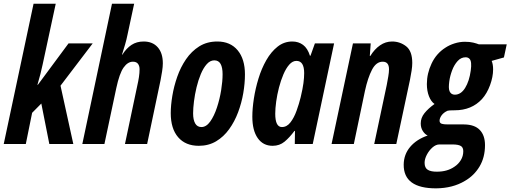

<svg xmlns="http://www.w3.org/2000/svg" viewBox="-27 -780 2765 1040"><path d="M-6.8 0 154.8 -759.8H274.9L204.1 -431.2Q198.7 -406.2 191.9 -378.9Q185.1 -351.6 175.8 -320.8H178.2L344.2 -544.9H475.1L300.8 -315.9L370.1 0H240.2L196.8 -219.2L147 -168.9L112.8 0Z M418.9 0 579.6 -759.8H699.7L663.6 -591.8Q658.7 -566.4 650.4 -538.3Q642.1 -510.3 633.8 -483.9H635.7Q657.7 -518.6 685.5 -536.9Q713.4 -555.2 751 -555.2Q799.8 -555.2 827.4 -523.9Q855 -492.7 855 -437Q855 -418.5 851.1 -393.6Q847.2 -368.7 842.8 -346.2L770 0H649.9L716.8 -316.9Q722.2 -340.3 725.6 -362.5Q729 -384.8 729 -404.8Q729 -423.3 720.2 -434.6Q711.4 -445.8 692.9 -445.8Q665 -445.8 642.6 -414.3Q620.1 -382.8 603 -303.2L538.6 0Z M1049.8 9.8Q978 9.8 938 -36.6Q897.9 -83 897.9 -167Q897.9 -209.5 906.5 -261Q915 -312.5 933.1 -364.3Q951.2 -416 980.7 -459.2Q1010.3 -502.4 1052.2 -528.8Q1094.2 -555.2 1149.9 -555.2Q1220.7 -555.2 1260.3 -507.6Q1299.8 -460 1299.8 -377Q1299.8 -329.1 1290.8 -275.9Q1281.7 -222.7 1262.7 -171.9Q1243.7 -121.1 1214.1 -80.1Q1184.6 -39.1 1143.6 -14.6Q1102.5 9.8 1049.8 9.8ZM1064 -91.8Q1090.3 -91.8 1111.6 -121.6Q1132.8 -151.4 1147.9 -197Q1163.1 -242.7 1170.9 -291.3Q1178.7 -339.8 1178.7 -377.9Q1178.7 -414.1 1168 -433.6Q1157.2 -453.1 1133.8 -453.1Q1111.3 -453.1 1093 -432.6Q1074.7 -412.1 1060.8 -378.9Q1046.9 -345.7 1037.6 -306.9Q1028.3 -268.1 1023.7 -231Q1019 -193.8 1019 -166Q1019 -130.9 1030.3 -111.3Q1041.5 -91.8 1064 -91.8Z M1449.7 9.8Q1397.9 9.8 1368.9 -32Q1339.8 -73.7 1339.8 -147.9Q1339.8 -191.9 1348.1 -245.8Q1356.4 -299.8 1373 -354.2Q1389.6 -408.7 1415.5 -454.1Q1441.4 -499.5 1476.6 -527.3Q1511.7 -555.2 1556.6 -555.2Q1589.8 -555.2 1614.5 -536.9Q1639.2 -518.6 1651.9 -478H1654.8L1678.7 -544.9H1782.7L1667 0H1569.8L1570.8 -70.8H1567.9Q1541.5 -35.2 1514.4 -12.7Q1487.3 9.8 1449.7 9.8ZM1500 -91.8Q1526.9 -91.8 1546.4 -117.2Q1565.9 -142.6 1579.3 -179.9Q1592.8 -217.3 1601.6 -252.9Q1612.8 -300.3 1616.7 -330.1Q1620.6 -359.9 1620.6 -383.8Q1620.6 -450.2 1578.6 -450.2Q1557.6 -450.2 1539.8 -429.9Q1522 -409.7 1508.1 -377Q1494.1 -344.2 1484.1 -305.7Q1474.1 -267.1 1469 -229.7Q1463.9 -192.4 1463.9 -164.1Q1463.9 -91.8 1500 -91.8Z M1769 0 1884.8 -544.9H1981L1976.1 -477.1H1979Q2001.5 -513.7 2031.5 -534.4Q2061.5 -555.2 2096.7 -555.2Q2139.6 -555.2 2172.9 -529.3Q2206.1 -503.4 2206.1 -439Q2206.1 -420.9 2202.6 -397.9Q2199.2 -375 2193.8 -348.1L2119.6 0H2000L2067.9 -319.8Q2072.3 -343.3 2076.2 -365.7Q2080.1 -388.2 2080.1 -404.8Q2080.1 -445.8 2045.9 -445.8Q2010.7 -445.8 1988 -402.3Q1965.3 -358.9 1949.7 -287.1L1889.6 0Z M2335.9 240.2Q2158.7 240.7 2159.7 111.8Q2160.2 56.6 2194.8 15.6Q2229.5 -25.4 2289.6 -45.9Q2274.4 -52.7 2263.2 -70.3Q2252 -87.9 2252 -111.3Q2252 -141.6 2272 -166.7Q2292 -191.9 2326.7 -216.8Q2308.1 -229.5 2296.6 -258.5Q2285.2 -287.6 2285.2 -324.7Q2285.2 -381.8 2310.8 -436Q2336.4 -490.2 2385.3 -521.5Q2407.2 -536.1 2435.1 -544.9Q2462.9 -553.7 2491.2 -553.7Q2518.1 -553.7 2536.6 -549.1Q2555.2 -544.4 2566.4 -540H2717.8L2702.6 -468.8L2636.2 -450.2Q2644 -431.6 2644 -404.3Q2644 -363.8 2627.4 -318.6Q2610.8 -273.4 2583.5 -243.2Q2527.3 -182.6 2436 -182.6Q2403.8 -182.6 2397.5 -180.2Q2376.5 -170.9 2365.2 -155.5Q2354 -140.1 2354 -126Q2354 -113.3 2366.2 -109.4Q2376 -106 2399.9 -106H2486.3Q2543.9 -105.5 2572 -75.9Q2600.1 -46.4 2600.1 6.3Q2600.1 72.3 2570.6 121.8Q2541 171.4 2490.7 200.2Q2425.3 239.3 2335.9 240.2ZM2436.5 -267.1Q2469.7 -267.1 2492.4 -303.7Q2515.1 -340.3 2522.9 -397.9Q2529.8 -446.8 2516.6 -460.9Q2508.8 -469.7 2495.1 -469.7Q2470.2 -469.7 2451.7 -449.2Q2433.1 -428.7 2421.9 -398.7Q2410.6 -368.7 2406.7 -339.8Q2404.3 -321.8 2404.3 -308.3Q2404.3 -294.9 2408.2 -285.6Q2416.5 -267.1 2436.5 -267.1ZM2340.3 149.9Q2396 149.9 2434.6 123Q2456.1 108.9 2469.2 87.2Q2482.4 65.4 2482.4 39.1Q2482.4 20 2470.7 11.7Q2457.5 2.4 2422.9 2.4H2353.5Q2334 2.4 2315.4 18.8Q2296.9 35.2 2284.9 58.3Q2272.9 81.5 2272.9 102.1Q2272.9 129.4 2290.3 139.9Q2307.6 150.4 2340.3 149.9Z"/></svg>

Font: Open Sans Condensed
Style: Bold Italic
Weight: 700
Width: 3
Italic angle: -12°
Designer: Monotype Design Team
Foundry: Monotype Imaging Inc.
Version: Version 3.003; ttfautohint (v1.8.4)